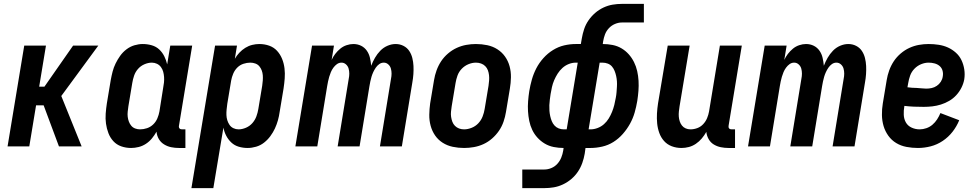

<svg xmlns="http://www.w3.org/2000/svg" viewBox="-20 -755 5041 990"><path d="M19 0 105 -520H217L182 -308H209L357 -520H487L296 -260L401 0H284L205 -212H166L131 0Z M656 8Q629 8 605 -0.5Q581 -9 564.5 -27Q548 -45 539 -68.5Q530 -92 526.5 -117.5Q523 -143 525 -169.5Q527 -196 531 -222L551 -342Q555 -364 560.5 -385.5Q566 -407 576 -427.5Q586 -448 599.5 -467Q613 -486 632 -500.5Q651 -515 673 -521.5Q695 -528 716 -528Q740 -528 762.5 -521.5Q785 -515 801 -500Q817 -485 827 -465Q837 -445 842 -423L858 -520H971L903 -108Q902 -104 902.5 -100Q903 -96 905.5 -93Q908 -90 911.5 -89Q915 -88 919 -88H936V8H903Q882 8 862.5 4Q843 0 826 -10.5Q809 -21 799 -38Q789 -55 787 -76Q777 -58 763.5 -41.5Q750 -25 732.5 -13.5Q715 -2 695 3Q675 8 656 8ZM702 -88Q720 -88 738 -94Q756 -100 770 -113.5Q784 -127 791.5 -145Q799 -163 802 -180L821 -300Q824 -315 825.5 -329.5Q827 -344 826 -358Q825 -372 821.5 -385Q818 -398 810 -409Q802 -420 789.5 -426Q777 -432 763 -432Q744 -432 724.5 -423.5Q705 -415 691.5 -399.5Q678 -384 671.5 -365Q665 -346 662 -327L642 -207Q640 -193 638.5 -179.5Q637 -166 638.5 -153Q640 -140 644.5 -128Q649 -116 657 -106.5Q665 -97 677 -92.5Q689 -88 702 -88Z M967 215 1089 -520H1202L1191 -452Q1200 -468 1214 -483Q1228 -498 1245 -508.5Q1262 -519 1280.5 -523.5Q1299 -528 1317 -528Q1344 -528 1368 -519.5Q1392 -511 1408.5 -493Q1425 -475 1434.5 -451.5Q1444 -428 1447 -402.5Q1450 -377 1448 -350.5Q1446 -324 1442 -298L1422 -178Q1419 -156 1413 -134.5Q1407 -113 1397.5 -92.5Q1388 -72 1374 -53Q1360 -34 1341.5 -19.5Q1323 -5 1300.5 1.5Q1278 8 1257 8Q1233 8 1211 1.5Q1189 -5 1173 -20Q1157 -35 1146.5 -55Q1136 -75 1132 -97L1080 215ZM1210 -88Q1229 -88 1248.5 -96.5Q1268 -105 1281.5 -120.5Q1295 -136 1302 -155Q1309 -174 1312 -193L1332 -313Q1334 -327 1335 -340.5Q1336 -354 1335 -367Q1334 -380 1329.5 -392Q1325 -404 1317 -413.5Q1309 -423 1296.5 -427.5Q1284 -432 1271 -432Q1253 -432 1235 -426Q1217 -420 1203.5 -406.5Q1190 -393 1182.5 -375Q1175 -357 1172 -340L1152 -220Q1150 -205 1148.5 -190.5Q1147 -176 1147.5 -162Q1148 -148 1152 -135Q1156 -122 1163.5 -111Q1171 -100 1183.5 -94Q1196 -88 1210 -88Z M1503 0 1589 -520H1702L1690 -446Q1697 -462 1708.5 -477Q1720 -492 1734.5 -504Q1749 -516 1767 -522Q1785 -528 1802 -528Q1824 -528 1842 -519Q1860 -510 1871.5 -493.5Q1883 -477 1887.5 -457Q1892 -437 1894 -416Q1902 -437 1913.5 -457Q1925 -477 1941 -493.5Q1957 -510 1978 -519Q1999 -528 2020 -528Q2042 -528 2060.5 -518.5Q2079 -509 2090 -492.5Q2101 -476 2106 -456Q2111 -436 2112 -415Q2113 -394 2111.5 -372.5Q2110 -351 2106 -329L2052 0H1939L1996 -348Q1999 -362 1999 -375.5Q1999 -389 1995.5 -401.5Q1992 -414 1982 -423Q1972 -432 1959 -432Q1946 -432 1935.5 -424.5Q1925 -417 1917.5 -406Q1910 -395 1904.5 -383Q1899 -371 1895.5 -359Q1892 -347 1889.5 -335Q1887 -323 1885 -311L1834 0H1721L1778 -348Q1781 -362 1781 -375.5Q1781 -389 1777.5 -401.5Q1774 -414 1764 -423Q1754 -432 1741 -432Q1728 -432 1717.5 -424.5Q1707 -417 1699 -406Q1691 -395 1686 -383Q1681 -371 1677.5 -359Q1674 -347 1671.5 -335Q1669 -323 1667 -311L1616 0Z M2373 8Q2343 8 2314.5 2Q2286 -4 2262.5 -19Q2239 -34 2223.5 -56.5Q2208 -79 2200.5 -106.5Q2193 -134 2193.5 -163.5Q2194 -193 2198 -222L2218 -342Q2222 -367 2231 -392Q2240 -417 2254.5 -439Q2269 -461 2290 -479Q2311 -497 2335 -508Q2359 -519 2384 -523.5Q2409 -528 2434 -528Q2464 -528 2492.5 -522Q2521 -516 2544.5 -501Q2568 -486 2584 -463.5Q2600 -441 2607.5 -413.5Q2615 -386 2614.5 -356.5Q2614 -327 2609 -298L2589 -178Q2585 -153 2576.5 -128Q2568 -103 2553 -81Q2538 -59 2517.5 -41Q2497 -23 2473 -12Q2449 -1 2423.5 3.5Q2398 8 2373 8ZM2373 -88Q2392 -88 2412 -96Q2432 -104 2446.5 -119.5Q2461 -135 2468.5 -154.5Q2476 -174 2479 -193L2499 -313Q2501 -327 2502 -340.5Q2503 -354 2501.5 -367.5Q2500 -381 2495.5 -393Q2491 -405 2482 -414Q2473 -423 2460.5 -427.5Q2448 -432 2434 -432Q2415 -432 2395.5 -424Q2376 -416 2361 -400.5Q2346 -385 2339 -365.5Q2332 -346 2329 -327L2309 -207Q2307 -193 2305.5 -179.5Q2304 -166 2306 -152.5Q2308 -139 2312.5 -127Q2317 -115 2326 -106Q2335 -97 2347 -92.5Q2359 -88 2373 -88Z M2673 215V119H2787Q2805 119 2823 111.5Q2841 104 2854 89.5Q2867 75 2874 57.5Q2881 40 2884 22L2886 8Q2860 8 2835 3Q2810 -2 2789 -14.5Q2768 -27 2751.5 -45Q2735 -63 2724.5 -85Q2714 -107 2709 -131.5Q2704 -156 2702.5 -181.5Q2701 -207 2703 -233Q2705 -259 2709 -285Q2714 -315 2722.5 -345Q2731 -375 2745.5 -403Q2760 -431 2782 -455.5Q2804 -480 2831.5 -497Q2859 -514 2889 -521Q2919 -528 2949 -528H2975L2980 -557Q2984 -581 2992 -605Q3000 -629 3014.5 -650Q3029 -671 3048.5 -688Q3068 -705 3091.5 -716Q3115 -727 3139 -731Q3163 -735 3187 -735H3300V-639H3186Q3169 -639 3151 -631.5Q3133 -624 3119.5 -609.5Q3106 -595 3099.5 -577.5Q3093 -560 3090 -542L3088 -528Q3114 -528 3139 -523Q3164 -518 3185 -505.5Q3206 -493 3222 -475Q3238 -457 3249 -435Q3260 -413 3265.5 -388.5Q3271 -364 3272.5 -338.5Q3274 -313 3272 -287Q3270 -261 3266 -235Q3261 -205 3252.5 -175Q3244 -145 3228.5 -117Q3213 -89 3191.5 -64.5Q3170 -40 3143 -23Q3116 -6 3085 1Q3054 8 3025 8H2999L2995 37Q2991 61 2982.5 85Q2974 109 2960 130Q2946 151 2926 168Q2906 185 2882.5 196Q2859 207 2835 211Q2811 215 2787 215ZM2887 -88H2902L2959 -432H2949Q2931 -432 2913 -425Q2895 -418 2880.5 -405Q2866 -392 2855.5 -375.5Q2845 -359 2837.5 -341.5Q2830 -324 2826 -306Q2822 -288 2819 -270Q2817 -255 2815 -241Q2813 -227 2812.5 -212.5Q2812 -198 2813 -184Q2814 -170 2817 -156.5Q2820 -143 2825 -130.5Q2830 -118 2839 -108Q2848 -98 2860.5 -93Q2873 -88 2887 -88ZM3015 -88H3025Q3043 -88 3061.5 -95Q3080 -102 3094.5 -115Q3109 -128 3119 -144.5Q3129 -161 3136 -178.5Q3143 -196 3147.5 -214Q3152 -232 3155 -250Q3158 -265 3159 -279Q3160 -293 3161 -307.5Q3162 -322 3161 -336Q3160 -350 3157 -363.5Q3154 -377 3149 -389.5Q3144 -402 3135.5 -412Q3127 -422 3114 -427Q3101 -432 3086 -432H3072Z M3494 8Q3467 8 3443.5 -1Q3420 -10 3404 -28Q3388 -46 3379.5 -69.5Q3371 -93 3368.5 -118.5Q3366 -144 3367.5 -170Q3369 -196 3373 -222L3423 -520H3536L3484 -207Q3482 -194 3480.5 -180.5Q3479 -167 3480 -154Q3481 -141 3485 -129Q3489 -117 3496.5 -107.5Q3504 -98 3515.5 -93Q3527 -88 3540 -88Q3558 -88 3575.5 -94.5Q3593 -101 3606 -115Q3619 -129 3626 -146Q3633 -163 3636 -180L3692 -520H3805L3737 -108Q3736 -104 3736.5 -100Q3737 -96 3739.5 -93Q3742 -90 3745.5 -89Q3749 -88 3753 -88H3770V8H3737Q3716 8 3696.5 4Q3677 0 3660.5 -10Q3644 -20 3634 -37.5Q3624 -55 3622 -75Q3612 -57 3598.5 -41Q3585 -25 3568 -13.5Q3551 -2 3532 3Q3513 8 3494 8Z M3837 0 3923 -520H4036L4024 -446Q4031 -462 4042.5 -477Q4054 -492 4068.5 -504Q4083 -516 4101 -522Q4119 -528 4136 -528Q4158 -528 4176 -519Q4194 -510 4205.5 -493.5Q4217 -477 4221.5 -457Q4226 -437 4228 -416Q4236 -437 4247.5 -457Q4259 -477 4275 -493.5Q4291 -510 4312 -519Q4333 -528 4354 -528Q4376 -528 4394.5 -518.5Q4413 -509 4424 -492.5Q4435 -476 4440 -456Q4445 -436 4446 -415Q4447 -394 4445.5 -372.5Q4444 -351 4440 -329L4386 0H4273L4330 -348Q4333 -362 4333 -375.5Q4333 -389 4329.5 -401.5Q4326 -414 4316 -423Q4306 -432 4293 -432Q4280 -432 4269.5 -424.5Q4259 -417 4251.5 -406Q4244 -395 4238.5 -383Q4233 -371 4229.5 -359Q4226 -347 4223.5 -335Q4221 -323 4219 -311L4168 0H4055L4112 -348Q4115 -362 4115 -375.5Q4115 -389 4111.5 -401.5Q4108 -414 4098 -423Q4088 -432 4075 -432Q4062 -432 4051.5 -424.5Q4041 -417 4033 -406Q4025 -395 4020 -383Q4015 -371 4011.5 -359Q4008 -347 4005.5 -335Q4003 -323 4001 -311L3950 0Z M4713 8Q4683 8 4654 2.5Q4625 -3 4601 -17.5Q4577 -32 4560.5 -55Q4544 -78 4536 -105Q4528 -132 4527.5 -162Q4527 -192 4532 -222L4552 -342Q4556 -367 4565 -392Q4574 -417 4588.5 -439Q4603 -461 4624 -479Q4645 -497 4669 -508Q4693 -519 4718 -523.5Q4743 -528 4768 -528Q4795 -528 4820.5 -524Q4846 -520 4868 -510Q4890 -500 4908.5 -483.5Q4927 -467 4937.5 -445Q4948 -423 4952 -397.5Q4956 -372 4952 -346Q4948 -324 4937.5 -303Q4927 -282 4911 -264.5Q4895 -247 4874.5 -235Q4854 -223 4831.5 -216Q4809 -209 4787 -206.5Q4765 -204 4743 -204Q4717 -204 4692.5 -205Q4668 -206 4643 -209V-207Q4639 -185 4640 -163Q4641 -141 4651 -123.5Q4661 -106 4680.5 -97Q4700 -88 4722 -88Q4739 -88 4756.5 -94Q4774 -100 4788 -112Q4802 -124 4812 -139.5Q4822 -155 4829 -172L4926 -135Q4913 -103 4891.5 -75.5Q4870 -48 4841 -28.5Q4812 -9 4779 -0.5Q4746 8 4713 8ZM4756 -298Q4770 -298 4784 -301Q4798 -304 4810.5 -312.5Q4823 -321 4831 -333.5Q4839 -346 4841 -360Q4844 -376 4840 -390.5Q4836 -405 4825 -414.5Q4814 -424 4799 -428Q4784 -432 4768 -432Q4749 -432 4729.5 -424Q4710 -416 4695 -400.5Q4680 -385 4673 -365.5Q4666 -346 4663 -327L4659 -305Q4671 -303 4683 -302.5Q4695 -302 4707.5 -301.5Q4720 -301 4732 -299.5Q4744 -298 4756 -298Z"/></svg>

Font: Iosevka Custom
Style: Bold Italic
Weight: 700
Italic angle: -9°
Designer: Belleve Invis
Foundry: Belleve Invis
Version: Version 30.3.1; ttfautohint (v1.8.3)